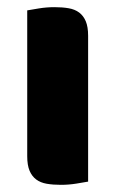

<svg xmlns="http://www.w3.org/2000/svg" viewBox="-20 -508 322 536"><path d="M226 -1Q215 1 193.5 4.5Q172 8 150 8Q128 8 110.5 5Q93 2 81 -7Q69 -16 62.5 -31.5Q56 -47 56 -72V-479Q67 -481 88.5 -484.5Q110 -488 132 -488Q154 -488 171.5 -485Q189 -482 201 -473Q213 -464 219.5 -448.5Q226 -433 226 -408Z"/></svg>

Font: Baloo Bhai
Style: Regular
Weight: 400
Designer: Supriya Tembe, Noopur Datye and Ek Type
Foundry: Ek Type
Version: Version 1.100;PS 1.000;hotconv 1.0.88;makeotf.lib2.5.647800;